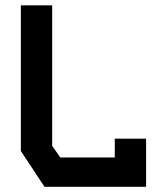

<svg xmlns="http://www.w3.org/2000/svg" viewBox="-20 -716 640 736"><path d="M60 -695.5V-137L150.5 0H540V-184.5H420V-112.5H211L180 -157V-695.5Z"/></svg>

Font: Kode Mono
Style: Regular
Weight: 400
Monospace: yes
Designer: Isa Ozler
Foundry: Kadena LLC
Version: Version 1.000;gftools[0.9.28]